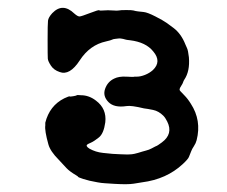

<svg xmlns="http://www.w3.org/2000/svg" viewBox="-20 -453 587 496"><path d="M115 -419Q142 -447 172 -418Q181 -410 186 -410.5Q191 -411 213 -419.5Q235 -428 236.5 -426.5Q238 -425 248 -426Q258 -427 271 -426Q284 -425 287.5 -426Q291 -427 306 -427Q321 -427 324.5 -426Q328 -425 330.5 -424.5Q333 -424 337 -423.5Q341 -423 351 -422Q361 -421 381.5 -410.5Q402 -400 411 -393.5Q420 -387 428 -381Q448 -366 459 -338Q460 -335 463 -329Q466 -323 468 -305Q471 -269 456 -247Q454 -244 453 -240.5Q452 -237 448 -231Q444 -225 444 -222.5Q444 -220 444.5 -219.5Q445 -219 446 -217.5Q447 -216 456 -207Q465 -198 473 -185Q501 -142 488 -91Q486 -83 481 -75.5Q476 -68 474 -62.5Q472 -57 471 -55Q470 -53 468 -47.5Q466 -42 452 -29Q410 10 347 18Q341 19 325.5 21.5Q310 24 276.5 22Q243 20 241.5 19.5Q240 19 232 18Q209 14 195.5 9.5Q182 5 182 4Q182 3 177 0Q160 -10 152 -18.5Q144 -27 132 -40Q110 -62 105 -80Q95 -116 97 -129V-136Q108 -180 146 -199Q159 -205 160 -204Q161 -203 169.5 -204.5Q178 -206 178.5 -207Q179 -208 189 -207Q210 -207 228 -193Q256 -172 252 -137Q248 -108 235.5 -98Q223 -88 215 -84.5Q207 -81 206 -80Q200 -76 211 -69Q227 -60 246 -58Q265 -56 271 -55.5Q277 -55 290.5 -54.5Q304 -54 306 -54Q308 -54 311.5 -54Q315 -54 320.5 -54.5Q326 -55 336.5 -58Q347 -61 348 -61.5Q349 -62 357 -64Q365 -66 371.5 -69.5Q378 -73 381 -74.5Q384 -76 385.5 -76.5Q387 -77 398 -85Q428 -107 412 -139Q407 -149 402 -154Q390 -166 375.5 -169Q361 -172 352 -173Q319 -181 307 -179Q275 -174 260 -189.5Q245 -205 251.5 -223.5Q258 -242 275 -250Q287 -256 306 -255Q325 -254 325 -254.5Q325 -255 334 -255Q343 -255 354.5 -259.5Q366 -264 375 -272Q398 -294 376 -320Q357 -344 316 -349Q306 -350 303.5 -351Q301 -352 298 -352.5Q295 -353 292 -353.5Q289 -354 285.5 -353.5Q282 -353 277 -352.5Q272 -352 269.5 -350.5Q267 -349 254 -346Q212 -337 186 -297Q160 -257 134 -267Q119 -272 111.5 -283.5Q104 -295 103.5 -301.5Q103 -308 103 -349.5Q103 -391 104 -399.5Q105 -408 115 -419Z"/></svg>

Font: TT2020 Style E
Style: Regular
Weight: 400
Version: Version 00.2